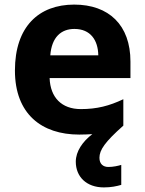

<svg xmlns="http://www.w3.org/2000/svg" viewBox="-20 -576 631 836"><path d="M413 111C413 77 437 42 517 -29V-144C456 -115 402 -101 332 -101C248 -101 199 -152 196 -236H548V-308C548 -467 454 -556 303 -556C149 -556 45 -460 45 -269C45 -80 161 10 325 10C346 10 365 9 382 8C340 40 310 83 310 128C310 194 357 240 432 240C464 240 487 235 508 229V142C495 146 473 151 452 151C429 151 413 138 413 111ZM304 -450C374 -450 407 -401 408 -335H199C205 -414 246 -450 304 -450Z"/></svg>

Font: Noto Sans Malayalam
Style: Bold
Weight: 700
Designer: Jelle Bosma - Monotype Design Team
Foundry: Monotype Imaging Inc.
Version: Version 2.104